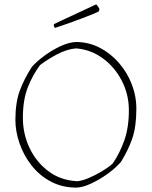

<svg xmlns="http://www.w3.org/2000/svg" viewBox="-20 -842 692 873"><path d="M328 11Q262 11 210 -17Q158 -45 122.5 -91Q87 -137 68.5 -191Q50 -245 50 -297Q50 -376 70 -430Q90 -484 125 -538Q147 -563 182.5 -589Q218 -615 256 -632.5Q294 -650 326 -651Q382 -651 431.5 -626Q481 -601 519 -558Q557 -515 578.5 -460.5Q600 -406 600 -347Q600 -266 581.5 -212.5Q563 -159 530 -106Q507 -79 470.5 -52.5Q434 -26 395.5 -8Q357 10 328 11ZM331 -18Q354 -20 384.5 -33Q415 -46 444 -63.5Q473 -81 492 -98Q524 -144 545 -203Q566 -262 566 -340Q566 -413 533.5 -475.5Q501 -538 446.5 -577.5Q392 -617 325 -622Q283 -618 239.5 -595Q196 -572 162 -546Q129 -502 106.5 -445Q84 -388 84 -306Q84 -234 114 -170Q144 -106 199.5 -64Q255 -22 331 -18ZM230 -715Q225 -720 225 -725V-732L256 -747L402 -815L417 -822Q424 -817 432 -802L430 -791Q429 -789 407.5 -780Q386 -771 354 -759Q322 -747 288.5 -735Q255 -723 230 -715Z"/></svg>

Font: Labrada ExtraLight
Style: Regular
Weight: 200
Designer: Mercedes Jáuregui
Foundry: Omnibus-Type Team
Version: Version 1.000; ttfautohint (v1.8.4.7-5d5b)